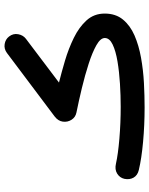

<svg xmlns="http://www.w3.org/2000/svg" viewBox="80 -722 689 890"><g transform="rotate(-90 425.0 -276.5)"><path d="M487.8 -348.1Q534.7 -336.4 589.8 -320.1Q645 -303.7 694.6 -279.5Q744.1 -255.4 775.9 -220.5Q807.6 -185.5 807.6 -136.2Q807.6 -85.4 780 -51.8Q752.4 -18.1 706.3 2Q660.2 22 603 32.2Q545.9 42.5 486.1 45.7Q426.3 48.8 372.6 48.8Q290 48.8 212.9 41.7Q135.7 34.7 82.5 22Q57.6 16.1 47.1 -2.4Q36.6 -21 41.5 -44.9Q46.4 -66.4 65.7 -78.4Q85 -90.3 111.8 -84Q155.3 -74.2 227.8 -68.1Q300.3 -62 376 -62Q426.8 -62 482.2 -65.4Q537.6 -68.8 585.9 -76.9Q634.3 -85 664.3 -99.4Q694.3 -113.8 694.3 -135.7Q694.3 -155.8 661.1 -174.6Q627.9 -193.4 575.2 -210.4Q522.5 -227.5 462.6 -241.9Q402.8 -256.3 349.1 -267.1Q327.1 -271.5 315.4 -289.8Q303.7 -308.1 306.6 -330.1Q309.6 -352.1 330.6 -368.2L625 -589.4Q644 -603.5 666.3 -599.9Q688.5 -596.2 701.2 -579.6Q716.3 -560.1 711.9 -537.1Q707.5 -514.2 690.9 -501.5Z"/></g></svg>

Font: Mikhak-FD SemiBold
Style: Regular
Weight: 600
Designer: Amin Abedi
Version: Version 3.2